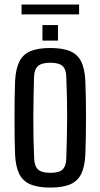

<svg xmlns="http://www.w3.org/2000/svg" viewBox="-20 -819 442 846"><path d="M201.5 7.5Q146.5 7.5 113.2 -7Q80 -21.5 64.5 -53.2Q49 -85 46.5 -136.5Q45 -167 44.5 -208Q44 -249 44 -294Q44 -339 44.5 -383Q45 -427 46.5 -463Q49.5 -515.5 65 -547.2Q80.5 -579 113.5 -593.2Q146.5 -607.5 201.5 -607.5Q257.5 -607.5 290.5 -592.8Q323.5 -578 338.5 -546.5Q353.5 -515 356 -463Q357.5 -430 358.2 -388.8Q359 -347.5 359 -303.2Q359 -259 358.2 -216.2Q357.5 -173.5 356 -136.5Q353.5 -85 338.2 -53.2Q323 -21.5 290 -7Q257 7.5 201.5 7.5ZM201.5 -57.5Q240.5 -57.5 255.8 -72.2Q271 -87 272 -119Q273.5 -164.5 274.5 -209.2Q275.5 -254 275.8 -298.8Q276 -343.5 275 -389Q274 -434.5 272 -482Q271 -514.5 255.2 -528.5Q239.5 -542.5 201.5 -542.5Q163.5 -542.5 147.2 -527.8Q131 -513 130 -480.5Q129 -440 128 -396.2Q127 -352.5 126.8 -306.2Q126.5 -260 127.5 -213Q128.5 -166 130.5 -120Q132 -86.5 147.8 -72Q163.5 -57.5 201.5 -57.5ZM167 -640V-708.5H235.5V-640ZM75 -799H328.5V-755.5H75Z"/></svg>

Font: Big Shoulders
Style: Regular
Weight: 400
Designer: Patric King
Foundry: XO Type Co
Version: Version 2.002